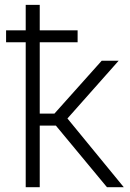

<svg xmlns="http://www.w3.org/2000/svg" viewBox="-20 -782 541 802"><path d="M213.4 -257.3H146V0H87.4V-605.5H5.4V-655.3H87.4V-761.7H146V-655.3H304.2V-605.5H146V-307.6H207.5L404.8 -528.3H475.6L261.7 -287.1L497.1 0H426.8Z"/></svg>

Font: Roboto Web
Style: Light
Weight: 300
Designer: Google
Version: Version 1.200310; 2013